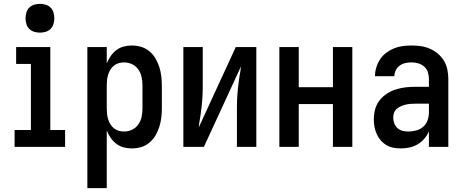

<svg xmlns="http://www.w3.org/2000/svg" viewBox="-20 -765 2415 1000"><path d="M56 0V-88H141V-432H64V-520H242V-88H319V0ZM188 -595Q173 -595 158 -599.5Q143 -604 132.5 -614.5Q122 -625 117.5 -640Q113 -655 113 -670Q113 -685 117.5 -700Q122 -715 132.5 -725.5Q143 -736 158 -740.5Q173 -745 188 -745Q203 -745 218 -740.5Q233 -736 243.5 -725.5Q254 -715 258.5 -700Q263 -685 263 -670Q263 -655 258.5 -640Q254 -625 243.5 -614.5Q233 -604 218 -599.5Q203 -595 188 -595Z M435 215V-520H536V-435Q544 -455 556.5 -473Q569 -491 586 -504Q603 -517 624 -522.5Q645 -528 667 -528Q691 -528 715 -521Q739 -514 758 -498Q777 -482 789.5 -461Q802 -440 809.5 -416.5Q817 -393 820 -368.5Q823 -344 823 -320V-200Q823 -176 820 -151.5Q817 -127 809.5 -103.5Q802 -80 789.5 -59Q777 -38 758 -22Q739 -6 715 1Q691 8 667 8Q645 8 624 2.5Q603 -3 586 -16Q569 -29 556.5 -47Q544 -65 536 -85V215ZM626 -80Q648 -80 668 -89.5Q688 -99 700.5 -117Q713 -135 717.5 -156.5Q722 -178 722 -200V-320Q722 -342 717.5 -363.5Q713 -385 700.5 -403Q688 -421 668 -430.5Q648 -440 626 -440Q612 -440 598 -436Q584 -432 573 -423Q562 -414 554.5 -401.5Q547 -389 543 -375.5Q539 -362 537.5 -348Q536 -334 536 -320V-200Q536 -186 537.5 -172Q539 -158 543 -144.5Q547 -131 554.5 -118.5Q562 -106 573 -97Q584 -88 598 -84Q612 -80 626 -80Z M935 0V-520H1036V-312Q1036 -276 1033 -240Q1030 -204 1025 -169L1021 -143Q1019 -133 1017.5 -122.5Q1016 -112 1015 -101L1208 -520H1315V0H1214V-208Q1214 -244 1217 -280Q1220 -316 1225 -351L1229 -377Q1231 -387 1232.5 -397.5Q1234 -408 1235 -419L1042 0Z M1435 0V-520H1536V-311H1714V-520H1815V0H1714V-223H1536V0Z M2068 8Q2049 8 2029.5 4.5Q2010 1 1993 -9Q1976 -19 1963 -34Q1950 -49 1942 -67Q1934 -85 1930.5 -104Q1927 -123 1927 -143Q1927 -169 1933.5 -194.5Q1940 -220 1956 -241Q1972 -262 1994 -276.5Q2016 -291 2041 -299Q2066 -307 2092 -310Q2118 -313 2144 -313H2214V-354Q2214 -372 2208.5 -389Q2203 -406 2189.5 -418Q2176 -430 2158.5 -435Q2141 -440 2124 -440Q2107 -440 2091 -436.5Q2075 -433 2062 -423.5Q2049 -414 2041.5 -399Q2034 -384 2034 -368Q2034 -368 2034 -368Q2034 -368 2034 -368H1933Q1933 -368 1933 -368Q1933 -368 1933 -368Q1933 -391 1940 -414Q1947 -437 1960 -456.5Q1973 -476 1991.5 -490Q2010 -504 2032 -513Q2054 -522 2077 -525Q2100 -528 2124 -528Q2148 -528 2172.5 -524.5Q2197 -521 2219.5 -511Q2242 -501 2261 -485Q2280 -469 2292.5 -448Q2305 -427 2310 -402.5Q2315 -378 2315 -354V0H2214V-81Q2205 -60 2190 -42.5Q2175 -25 2155.5 -13.5Q2136 -2 2113.5 3Q2091 8 2068 8ZM2108 -80Q2129 -80 2149.5 -86Q2170 -92 2185 -105.5Q2200 -119 2207 -139Q2214 -159 2214 -180V-225H2144Q2131 -225 2118 -224Q2105 -223 2092.5 -220Q2080 -217 2068.5 -212Q2057 -207 2047 -198.5Q2037 -190 2032.5 -178Q2028 -166 2028 -153Q2028 -137 2033.5 -122.5Q2039 -108 2050.5 -97.5Q2062 -87 2077.5 -83.5Q2093 -80 2108 -80Z"/></svg>

Font: Zed Sans Semibold
Style: Regular
Weight: 600
Designer: Belleve Invis
Foundry: Belleve Invis
Version: Version 1.0.0; ttfautohint (v1.8.4)